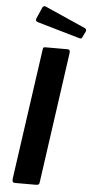

<svg xmlns="http://www.w3.org/2000/svg" viewBox="-63 -998 495 1034"><g transform="rotate(5 184.5 -481.0)"><path d="M279 -742Q294 -742 291 -722L192 -18Q191 -6 186.5 -3Q182 0 169 0H61Q49 0 46.5 -6Q44 -12 45 -22L145 -729Q146 -737 148.5 -739.5Q151 -742 158 -742ZM124 -955Q127 -960 131.5 -961.5Q136 -963 141 -961L360 -864Q366 -861 368 -857Q370 -853 368 -846L352 -813Q349 -807 345 -806Q341 -805 332 -808L111 -872Q99 -875 96.5 -880Q94 -885 97 -893Z"/></g></svg>

Font: Libre Franklin SemiBold
Style: Italic
Weight: 600
Italic angle: -8°
Designer: Pablo Impallari, Rodrigo Fuenzalida, Nhung Nguyen
Foundry: Impallari Type
Version: Version 3.000